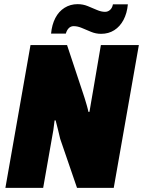

<svg xmlns="http://www.w3.org/2000/svg" viewBox="-20 -905 689 925"><path d="M6 0 127 -688H303L378 -462Q383 -448 388 -431.5Q393 -415 398 -398Q403 -381 406 -366H411Q415 -390 420 -419Q425 -448 429 -471L466 -688H649L528 0H351L270 -236Q266 -255 259.5 -280Q253 -305 248 -325H243Q241 -304 237 -278Q233 -252 229 -233L188 0ZM226 -743Q230 -786 246.5 -818Q263 -850 291 -867.5Q319 -885 354 -885Q380 -885 403 -875.5Q426 -866 447 -857Q468 -848 486 -848Q500 -848 510.5 -857.5Q521 -867 524 -884H596Q592 -841 575 -809Q558 -777 530.5 -759.5Q503 -742 467 -742Q442 -742 419 -751.5Q396 -761 375 -770Q354 -779 335 -779Q321 -779 311.5 -769.5Q302 -760 297 -743Z"/></svg>

Font: Archivo Condensed Black
Style: Italic
Weight: 900
Width: 3
Italic angle: -10°
Designer: Hector Gatti
Foundry: Omnibus-Type
Version: Version 2.001